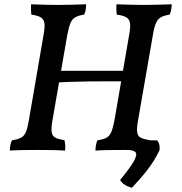

<svg xmlns="http://www.w3.org/2000/svg" viewBox="-20 -699 847 895"><path d="M425 3Q425 -11 427.5 -23.5Q430 -36 434 -45Q461 -49 475.5 -56.5Q490 -64 498 -82Q506 -100 513 -135L583 -542Q589 -576 585.5 -593.5Q582 -611 567.5 -619Q553 -627 524 -631Q523 -642 522.5 -654Q522 -666 523 -679Q553 -678 584.5 -677Q616 -676 651 -676Q684 -676 716 -677Q748 -678 781 -679Q780 -666 778 -654Q776 -642 771 -631Q746 -627 731 -619Q716 -611 707.5 -592.5Q699 -574 693 -538L623 -135Q617 -101 619.5 -82.5Q622 -64 636.5 -57Q651 -50 680 -45Q682 -35 683 -22.5Q684 -10 682 3Q649 1 617.5 0.5Q586 0 554 0Q521 0 486.5 0.5Q452 1 425 3ZM26 3Q26 -11 28.5 -23.5Q31 -36 36 -45Q62 -49 77 -56.5Q92 -64 100 -82Q108 -100 114 -135L184 -542Q190 -576 186.5 -593.5Q183 -611 168.5 -619Q154 -627 126 -631Q125 -642 124.5 -654Q124 -666 125 -679Q154 -678 186 -677Q218 -676 252 -676Q285 -676 317.5 -677Q350 -678 382 -679Q381 -666 379.5 -654Q378 -642 372 -631Q347 -627 332 -619Q317 -611 309 -592.5Q301 -574 294 -538L224 -135Q218 -101 221 -82.5Q224 -64 238.5 -57Q253 -50 281 -45Q283 -35 284 -22.5Q285 -10 283 3Q251 1 219.5 0.5Q188 0 155 0Q122 0 87.5 0.5Q53 1 26 3ZM233 -314 243 -369H575L566 -320Q535 -320 491 -320Q447 -320 399.5 -319.5Q352 -319 308.5 -317.5Q265 -316 233 -314ZM595 176Q577 172 562 162.5Q547 153 540 140Q589 80 605 50.5Q621 21 611.5 10.5Q602 0 572 0L576 -45H712Q720 -37 722.5 -25Q725 -13 724 0Q713 24 697 50Q681 76 656.5 106.5Q632 137 595 176Z"/></svg>

Font: Vollkorn Medium
Style: Italic
Weight: 500
Italic angle: -11°
Designer: Friedrich Althausen
Foundry: Friedrich Althausen
Version: Version 5.000